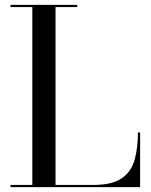

<svg xmlns="http://www.w3.org/2000/svg" viewBox="-20 -770 622 790"><path d="M556.5 0H23.5V-9H113V-741H23.5V-750H298V-741H208.5V-9H363Q441.5 -9 481 -36.5Q520.5 -64 534 -112.8Q547.5 -161.5 547.5 -225H556.5Z"/></svg>

Font: Bodoni* 24pt
Style: Regular
Weight: 400
Version: Version 2.3